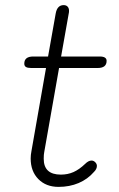

<svg xmlns="http://www.w3.org/2000/svg" viewBox="-20 -721 465 751"><path d="M397 -483Q397 -455 362 -455H211L153 -126Q151 -117 151 -100Q151 -38 218 -38Q245 -38 267.5 -48Q290 -58 313 -80Q326 -93 338 -93Q346 -93 352.5 -86.5Q359 -80 359 -72Q359 -60 348 -49Q323 -20 287.5 -5Q252 10 209 10Q160 10 130 -20.5Q100 -51 100 -101Q100 -115 103 -130L160 -455H102Q88 -455 81.5 -459Q75 -463 75 -472Q75 -500 110 -500H168L198 -669Q204 -701 229 -701Q239 -701 244.5 -695Q250 -689 250 -679Q250 -672 249 -669L219 -500H370Q397 -500 397 -483Z"/></svg>

Font: Kodchasan ExtraLight
Style: Italic
Weight: 275
Italic angle: -10°
Version: Version 1.000; ttfautohint (v1.6)